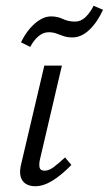

<svg xmlns="http://www.w3.org/2000/svg" viewBox="-20 -642 378 667"><path d="M102 5Q83 5 69.5 -3.5Q56 -12 51.5 -29.5Q47 -47 54 -74L134 -414H195L119 -89Q115 -71 117.5 -60Q120 -49 135 -49Q150 -49 166.5 -61.5Q183 -74 206 -95L228 -69Q194 -34 162.5 -14.5Q131 5 102 5ZM85 -479 53 -495Q66 -522 83 -542Q100 -562 119 -573.5Q138 -585 157 -585Q180 -585 198.5 -576Q217 -567 241 -567Q261 -567 277.5 -583Q294 -599 305 -622L338 -608Q317 -563 289.5 -537.5Q262 -512 232 -512Q214 -512 201 -516.5Q188 -521 176 -525.5Q164 -530 149 -530Q130 -530 113.5 -516Q97 -502 85 -479Z"/></svg>

Font: Ysabeau Infant
Style: Italic
Weight: 400
Italic angle: -12°
Designer: Christian Thalmann (Catharsis Fonts)
Version: Version 2.001;gftools[0.9.30]; featfreeze: ss01,ss02,lnum